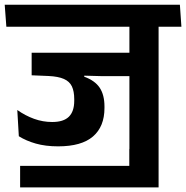

<svg xmlns="http://www.w3.org/2000/svg" viewBox="-42 -658 791 816"><path d="M507.5 47H43.5V138.5H632V-25H507.5ZM632 -577H508V0H632ZM470 -544.5H729L722.5 -638H463ZM679 -544.5 672.5 -638H-22L-15 -544.5ZM548.5 -434H92.5V-338H258.5L387.5 -334.5H548.5ZM316 -366.5H92.5V-338L164.5 -335Q205.5 -333 229.5 -322.5Q253.5 -312 263.5 -291Q273.5 -270 273.5 -236.5V-229.5Q273.5 -184.5 250.8 -162Q228 -139.5 180 -139.5Q140 -139.5 102.8 -153Q65.5 -166.5 31.5 -190.5L38 -79Q69 -59.5 110.2 -47.8Q151.5 -36 205 -36Q304.5 -36 353.2 -78Q402 -120 402 -199V-205.5Q402 -254.5 381.8 -285Q361.5 -315.5 316 -332Z"/></svg>

Font: Anek Devanagari Medium SemiBold
Style: Regular
Weight: 600
Version: Version 1.003